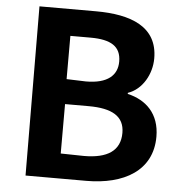

<svg xmlns="http://www.w3.org/2000/svg" viewBox="-55 -806 845 898"><g transform="rotate(5 367.5 -357.0)"><path d="M98 40H383C559 40 692 -34 692 -194C692 -302 628 -362 541 -382V-387C609 -410 650 -485 650 -558C650 -707 524 -754 359 -754H94ZM253 -77V-309H364C474 -309 532 -276 532 -198C532 -114 472 -75 362 -75ZM250 -426V-629H345C441 -629 488 -600 488 -529C488 -465 443 -423 341 -423Z"/></g></svg>

Font: GenEiGothic-pro-Regular
Style: Bold
Weight: 700
Designer: Ryoko NISHIZUKA (kana & ideographs); Paul D. Hunt (Latin, Greek & Cyrillic); Wenlong ZHANG (bopomofo); Sandoll Communica
Foundry: Adobe Systems Incorporated; o_tamon
Version: Version 1.000.140830